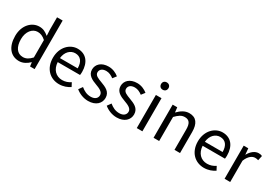

<svg xmlns="http://www.w3.org/2000/svg" viewBox="34 -1754 3870 2725"><g transform="rotate(30 1969.5 -391.5)"><path d="M277 13C342 13 400 -22 442 -64H445L453 0H528V-796H436V-587L441 -494C393 -533 352 -557 288 -557C164 -557 53 -447 53 -271C53 -90 141 13 277 13ZM297 -64C202 -64 147 -141 147 -272C147 -396 217 -480 304 -480C349 -480 391 -464 436 -423V-138C391 -88 347 -64 297 -64Z M932 13C1005 13 1063 -11 1110 -42L1078 -103C1037 -76 995 -60 942 -60C839 -60 768 -134 762 -250H1128C1130 -264 1132 -282 1132 -302C1132 -457 1054 -557 915 -557C791 -557 672 -448 672 -271C672 -92 787 13 932 13ZM761 -315C772 -423 840 -484 917 -484C1002 -484 1052 -425 1052 -315Z M1408 13C1536 13 1605 -60 1605 -148C1605 -251 1519 -283 1440 -313C1379 -336 1323 -356 1323 -407C1323 -450 1355 -486 1424 -486C1472 -486 1510 -465 1547 -438L1591 -495C1550 -529 1490 -557 1423 -557C1304 -557 1236 -489 1236 -403C1236 -310 1318 -274 1394 -246C1454 -224 1518 -198 1518 -143C1518 -96 1483 -58 1411 -58C1346 -58 1298 -84 1250 -123L1206 -62C1257 -19 1331 13 1408 13Z M1876 13C2004 13 2073 -60 2073 -148C2073 -251 1987 -283 1908 -313C1847 -336 1791 -356 1791 -407C1791 -450 1823 -486 1892 -486C1940 -486 1978 -465 2015 -438L2059 -495C2018 -529 1958 -557 1891 -557C1772 -557 1704 -489 1704 -403C1704 -310 1786 -274 1862 -246C1922 -224 1986 -198 1986 -143C1986 -96 1951 -58 1879 -58C1814 -58 1766 -84 1718 -123L1674 -62C1725 -19 1799 13 1876 13Z M2202 0H2294V-543H2202ZM2248 -655C2284 -655 2309 -679 2309 -716C2309 -751 2284 -775 2248 -775C2212 -775 2188 -751 2188 -716C2188 -679 2212 -655 2248 -655Z M2477 0H2569V-394C2623 -449 2661 -477 2717 -477C2789 -477 2820 -434 2820 -332V0H2911V-344C2911 -482 2859 -557 2745 -557C2671 -557 2614 -516 2563 -464H2561L2552 -543H2477Z M3307 13C3380 13 3438 -11 3485 -42L3453 -103C3412 -76 3370 -60 3317 -60C3214 -60 3143 -134 3137 -250H3503C3505 -264 3507 -282 3507 -302C3507 -457 3429 -557 3290 -557C3166 -557 3047 -448 3047 -271C3047 -92 3162 13 3307 13ZM3136 -315C3147 -423 3215 -484 3292 -484C3377 -484 3427 -425 3427 -315Z M3641 0H3733V-349C3769 -441 3824 -475 3869 -475C3892 -475 3904 -472 3922 -466L3939 -545C3922 -554 3905 -557 3881 -557C3821 -557 3765 -513 3727 -444H3725L3716 -543H3641Z"/></g></svg>

Font: Source Han Sans JP
Style: Regular
Weight: 400
Designer: Ryoko NISHIZUKA 西塚涼子 (kana, bopomofo & ideographs); Paul D. Hunt (Latin, Greek & Cyrillic); Sandoll Communications 산돌커뮤니
Foundry: Adobe
Version: Version 2.004;hotconv 1.0.118;makeotfexe 2.5.65603